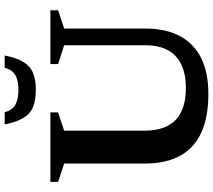

<svg xmlns="http://www.w3.org/2000/svg" viewBox="-66 -858 936 844"><g transform="rotate(-90 402.0 -436.0)"><path d="M625 -264V-622L542.5 -648.5V-682.5H779V-648.5L698.5 -622V-266.5Q698.5 -175 665.2 -113Q632 -51 568 -19.5Q504 12 411 12Q310.5 12 242.5 -18.5Q174.5 -49 139.8 -111.5Q105 -174 105 -269V-622L24.5 -648.5V-682.5H330V-648.5L249.5 -622V-270.5Q249.5 -208.5 270.5 -167.8Q291.5 -127 333.2 -107Q375 -87 437.5 -87Q498.5 -87 540.2 -107Q582 -127 603.5 -166.2Q625 -205.5 625 -264ZM428.5 -823Q470.5 -823 494 -836.8Q517.5 -850.5 526.5 -883.5H580Q570 -831 551.5 -801Q533 -771 503.2 -758.8Q473.5 -746.5 428.5 -746.5Q383.5 -746.5 353.8 -758.8Q324 -771 305.8 -801Q287.5 -831 277 -883.5H330.5Q339.5 -850.5 363.2 -836.8Q387 -823 428.5 -823Z"/></g></svg>

Font: Newsreader SemiBold
Style: Regular
Weight: 600
Designer: Hugues Gentile
Foundry: Production Type
Version: Version 1.003